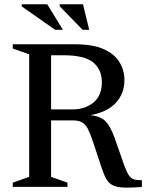

<svg xmlns="http://www.w3.org/2000/svg" viewBox="-20 -878 686 902"><path d="M40 -650V-670H333Q416 -670 467 -647.2Q518 -624.5 541.2 -586.2Q564.5 -548 564.5 -501.5Q564.5 -438 523.5 -394.2Q482.5 -350.5 404 -337Q452.5 -332 475.8 -308.2Q499 -284.5 518 -231.5L563.5 -101.5Q575.5 -68.5 586.2 -53.5Q597 -38.5 611.2 -34.8Q625.5 -31 646.5 -31.5V0.5Q594.5 4.5 562.2 3.2Q530 2 511 -7Q492 -16 480.8 -35Q469.5 -54 459 -85L416.5 -213.5Q403.5 -252 392.2 -273.5Q381 -295 364.2 -303.8Q347.5 -312.5 319 -312.5H220V-47L297 -20V0H40V-20L117 -47V-623ZM320.5 -364Q380 -364 419.2 -396.5Q458.5 -429 458.5 -491.5Q458.5 -551 417.8 -584.8Q377 -618.5 276 -618.5H220V-364ZM275.5 -738H239L82 -848V-858H202ZM399 -738H368L260.5 -848.5V-858H370Z"/></svg>

Font: Newsreader Text Medium
Style: Regular
Weight: 500
Designer: Hugues Gentile
Foundry: Production Type
Version: Version 1.001